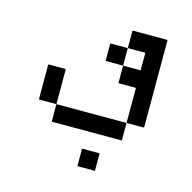

<svg xmlns="http://www.w3.org/2000/svg" viewBox="-81 -643 661 661"><g transform="rotate(15 250.0 -312.0)"><path d="M312.5 -62.5V-125H250V-62.5ZM125 -250V-187.5H375V-250ZM125 -250Q125 -250 125 -375H62.5Q62.5 -375 62.5 -250ZM375 -250H437.5V-562.5H312.5V-500H250V-437.5H312.5V-375H375Q375 -375 375 -250ZM312.5 -437.5V-500H375V-437.5Z"/></g></svg>

Font: Unifont
Style: Regular
Weight: 500
Version: Version 15.1.04